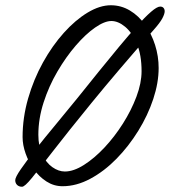

<svg xmlns="http://www.w3.org/2000/svg" viewBox="-20 -728 650 731"><path d="M66 -206Q66 -280 87 -353Q108 -426 143.5 -490Q179 -554 223 -603Q267 -652 313.5 -680Q360 -708 402 -708Q441 -708 474.5 -688Q508 -668 532.5 -633.5Q557 -599 570.5 -556.5Q584 -514 584 -469Q584 -413 563.5 -351Q543 -289 506.5 -230Q470 -171 423.5 -123.5Q377 -76 324 -47.5Q271 -19 218 -19Q185 -19 157 -37Q129 -55 109 -83Q89 -111 77.5 -143.5Q66 -176 66 -206ZM404 -648Q378 -648 342 -623Q306 -598 268.5 -554.5Q231 -511 198.5 -455.5Q166 -400 146 -338Q126 -276 126 -215Q126 -171 141 -139.5Q156 -108 179.5 -91.5Q203 -75 227 -75Q260 -75 299.5 -100Q339 -125 377.5 -166Q416 -207 448 -257.5Q480 -308 499.5 -360Q519 -412 519 -457Q519 -519 501 -561.5Q483 -604 456.5 -626Q430 -648 404 -648ZM607 -685Q607 -675 598 -658Q589 -641 564 -613Q422 -451 329.5 -337.5Q237 -224 182.5 -153.5Q128 -83 101 -50Q74 -17 64 -17Q52 -17 45 -24Q38 -31 38 -42Q38 -53 59 -83.5Q80 -114 114.5 -158Q149 -202 191.5 -253Q234 -304 276 -356Q316 -406 356 -455.5Q396 -505 433 -549.5Q470 -594 501 -628.5Q532 -663 555 -683Q578 -703 590 -703Q598 -703 602.5 -698Q607 -693 607 -685Z"/></svg>

Font: Kalam Variable Light
Style: Regular
Weight: 300
Designer: Lipi Raval, Jonny Pinhorn
Foundry: Indian Type Foundry
Version: Version 3.000